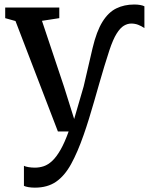

<svg xmlns="http://www.w3.org/2000/svg" viewBox="-20 -589 670 860"><path d="M136.1 251.5Q120.8 251.5 107.7 249.3Q94.5 247.1 87.2 243.5V153.6Q93.5 157.3 107.6 159.6Q121.7 161.9 136.5 161.9Q156.9 161.9 176.3 155.4Q195.7 148.8 214.2 131.4Q232.8 113.9 251.1 82Q269.4 50.2 287.4 0H239.4L49.4 -494.8L3.3 -507.7V-555.3H245.6V-507.7L168 -495.7L266.6 -201L312.2 -56L354.7 -201.9L394.6 -373.4Q412.5 -449 439 -491.5Q465.4 -534 501 -551.4Q536.6 -568.8 581.2 -568.8Q595.8 -568.8 607.7 -566.7Q619.7 -564.6 626.8 -560.8V-463.1Q613.3 -472.5 598.9 -478Q584.4 -483.5 567.8 -483.5Q551.4 -483.5 535 -473.9Q518.6 -464.2 502.4 -438.4Q486.2 -412.6 470 -363.8Q458.7 -329.6 447.2 -291.6Q435.7 -253.7 424.3 -213.8Q412.9 -173.9 401.5 -134.2Q390 -94.5 378.4 -56.7Q366.7 -19 354.8 15Q327.5 93.2 298.4 146Q269.4 198.7 231 225.1Q192.6 251.5 136.1 251.5Z"/></svg>

Font: Merriweather Light
Style: Regular
Weight: 300
Version: Version 2.100